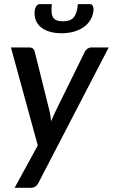

<svg xmlns="http://www.w3.org/2000/svg" viewBox="-20 -740 546 930"><path d="M506.5 -510 166 146Q154 169.5 130.5 169.5H51L163 -35.5L33 -510H122Q134.5 -510 140.5 -503.8Q146.5 -497.5 148.5 -489L220.5 -199.5Q223 -188 224.8 -176Q226.5 -164 227.5 -152.5Q232.5 -164.5 237.8 -176.2Q243 -188 248.5 -200L391 -489.5Q395.5 -498.5 403.8 -504.2Q412 -510 421 -510ZM284.5 -637Q302.5 -637 315.2 -641.2Q328 -645.5 336.5 -655.2Q345 -665 350 -680.8Q355 -696.5 357.5 -720H415.5Q426 -720 430 -710.2Q434 -700.5 433 -689Q430 -663.5 417.8 -643.2Q405.5 -623 385.2 -608.8Q365 -594.5 338 -586.8Q311 -579 278 -579Q245 -579 219.8 -586.8Q194.5 -594.5 177.5 -608.8Q160.5 -623 153 -643.2Q145.5 -663.5 148 -689Q149.5 -700.5 156 -710.2Q162.5 -720 172.5 -720H231Q228.5 -696.5 229.8 -680.8Q231 -665 237.2 -655.2Q243.5 -645.5 255 -641.2Q266.5 -637 284.5 -637Z"/></svg>

Font: Lato SemiBold
Style: Italic
Weight: 600
Italic angle: -7°
Designer: Lukasz Dziedzic with Adam Twardoch and Botio Nikoltchev
Foundry: tyPoland Lukasz Dziedzic
Version: Version 2.015; 2015-08-06; http://www.latofonts.com/